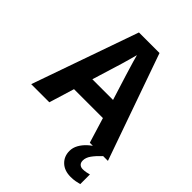

<svg xmlns="http://www.w3.org/2000/svg" viewBox="-266 -849 1221 1221"><g transform="rotate(45 345.0 -238.5)"><path d="M527 0 475 -170H215L163 0H0L252 -717H437L690 0ZM387 -463Q382 -480 374 -506Q366 -532 358 -559Q350 -586 345 -606Q340 -586 331.5 -556.5Q323 -527 315.5 -500.5Q308 -474 304 -463L253 -297H439ZM575 111Q575 131 586 141Q597 151 614 151Q630 151 645 148Q660 145 670 142V229Q654 233 636 236.5Q618 240 594 240Q538 240 505 208.5Q472 177 472 128Q472 99 487 72Q502 45 526.5 22.5Q551 0 582 -17L647 0Q613 32 594 58.5Q575 85 575 111Z"/></g></svg>

Font: Noto Sans Javanese
Style: Regular
Weight: 400
Designer: Monotype Design Team
Foundry: Monotype Imaging Inc.
Version: Version 2.004